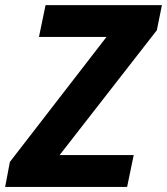

<svg xmlns="http://www.w3.org/2000/svg" viewBox="-50 -734 656 754"><path d="M-29.8 0 -11.2 -98.1 368.2 -588.9H103L128.9 -713.9H585.9L565.9 -615.2L184.1 -125H475.1L449.2 0Z"/></svg>

Font: Open Sans Hebrew
Style: Bold Italic
Weight: 700
Italic angle: -12°
Foundry: Ascender Corporation, Yanek Iontef
Version: Version 2.001;PS 002.001;hotconv 1.0.70;makeotf.lib2.5.58329